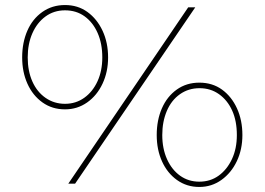

<svg xmlns="http://www.w3.org/2000/svg" viewBox="-20 -729 1050 762"><path d="M251 0 727 -700H755L278 0ZM238 -295Q187 -295 148.5 -322.5Q110 -350 89 -396.5Q68 -443 68 -501Q68 -560 88.5 -607Q109 -654 148 -681.5Q187 -709 238 -709Q289 -709 327 -681.5Q365 -654 387 -607Q409 -560 409 -501Q409 -444 387 -397Q365 -350 326 -322.5Q287 -295 238 -295ZM238 -317Q281 -317 314.5 -341Q348 -365 367 -406.5Q386 -448 386 -501Q386 -556 367.5 -598Q349 -640 316 -664Q283 -688 238 -688Q194 -688 160.5 -663.5Q127 -639 108.5 -597Q90 -555 90 -501Q90 -447 108.5 -405.5Q127 -364 161 -340.5Q195 -317 238 -317ZM771 13Q721 13 682.5 -14.5Q644 -42 623 -88.5Q602 -135 602 -193Q602 -252 622.5 -299Q643 -346 681.5 -373.5Q720 -401 771 -401Q823 -401 861 -373.5Q899 -346 920.5 -299Q942 -252 942 -193Q942 -136 920 -89.5Q898 -43 859 -15Q820 13 771 13ZM771 -8Q815 -8 848 -32Q881 -56 900.5 -97.5Q920 -139 920 -193Q920 -249 901.5 -290Q883 -331 849.5 -355Q816 -379 772 -379Q728 -379 694 -355Q660 -331 642 -288.5Q624 -246 624 -193Q624 -139 643 -97Q662 -55 695 -31.5Q728 -8 771 -8Z"/></svg>

Font: Lexend Giga Thin
Style: Regular
Weight: 250
Version: Version 1.007